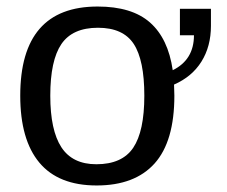

<svg xmlns="http://www.w3.org/2000/svg" viewBox="-20 -558 696 588"><path d="M514 -265Q514 -125 453.5 -57.5Q393 10 276 10Q159 10 100.5 -60Q42 -130 42 -265Q42 -538 279 -538Q384 -538 439.5 -489Q495 -440 509 -343Q574 -375 574 -450H531V-531H626V-479Q626 -416 597 -369.5Q568 -323 513 -299ZM422 -265Q422 -374 389.5 -423.5Q357 -473 280 -473Q202 -473 168 -423Q134 -373 134 -265Q134 -159 168 -107Q202 -55 275 -55Q354 -55 388 -105.5Q422 -156 422 -265Z"/></svg>

Font: Libra Sans
Style: Regular
Weight: 400
Foundry: Context Ltd
Version: Version 1.000; ttfautohint (v1.3)